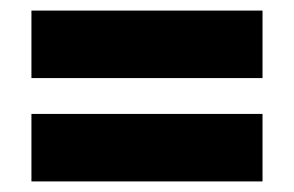

<svg xmlns="http://www.w3.org/2000/svg" viewBox="-20 -493 553 361"><path d="M39.1 -346.2H473.6V-473.1H39.1ZM39.1 -151.9H473.6V-278.8H39.1Z"/></svg>

Font: Wand UI Pro Black
Style: Regular
Weight: 900
Designer: Andreas Faust
Version: Version 1.003;FEAKit 1.0